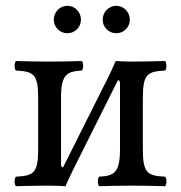

<svg xmlns="http://www.w3.org/2000/svg" viewBox="-20 -642 626 664"><path d="M198 -63C195 -63 191 -65 191 -75V-303C191 -386 212 -395 263 -398C269 -404 269 -425 263 -431C240 -430 183 -429 146 -429C113.4 -429 73 -430 35 -431C29 -425 29 -404 35 -398C96 -395 112 -386 112 -303V-126C112 -43 96 -34 35 -31C29 -25 29 -4 35 2C74 1 114 0 146 0C168.6 0 196 1 207 2C212 -11.8 221.3 -31.7 231.6 -52.2L388 -365C391 -365 395 -363 395 -353V-126C395 -43 374 -34 323 -31C317 -25 317 -4 323 2C346 1 400.2 0 440 0C470.8 0 512 1 551 2C557 -4 557 -25 551 -31C490 -34 474 -43 474 -126V-303C474 -386 490 -395 551 -398C557 -404 557 -425 551 -431C511 -430 470.8 -429 440 -429C417.8 -429 390 -430 380 -431C372.2 -412.5 363.1 -392.4 354.1 -374.5ZM166 -574C166 -548 187 -527 213 -527C239 -527 260 -548 260 -574C260 -600 239 -622 213 -622C187 -622 166 -600 166 -574ZM335 -574C335 -548 356 -527 382 -527C408 -527 429 -548 429 -574C429 -600 408 -622 382 -622C356 -622 335 -600 335 -574Z"/></svg>

Font: Libertinus Math
Style: Regular
Weight: 400
Designer: Philipp H. Poll
Foundry: Khaled Hosny
Version: Version 6.2